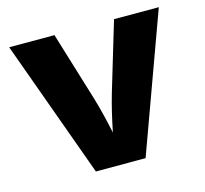

<svg xmlns="http://www.w3.org/2000/svg" viewBox="-85 -641 784 736"><g transform="rotate(-15 307.5 -273.0)"><path d="M208.5 0H405.8L604.5 -545.9H426.8L346.7 -278.8C332 -229.5 320.8 -180.2 310.1 -127.4C298.8 -180.2 287.1 -230 272 -278.8L190.4 -545.9H10.7Z"/></g></svg>

Font: Inter ExtraBold
Style: Regular
Weight: 800
Designer: Rasmus Andersson
Foundry: rsms
Version: Version 4.001;git-9221beed3